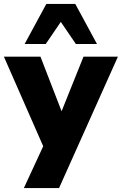

<svg xmlns="http://www.w3.org/2000/svg" viewBox="-40 -782 623 982"><path d="M82 180 181 -34 -20 -492H167L275 -213L387 -492H563L262 180ZM86 -557 197 -762H345L456 -557H348L271 -670L194 -557Z"/></svg>

Font: Nunito Sans Black
Style: Regular
Weight: 900
Designer: Vernon Adams
Foundry: Vernon Adams
Version: Version 3.006; ttfautohint (v1.8.3)